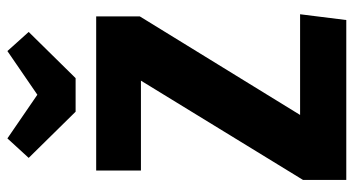

<svg xmlns="http://www.w3.org/2000/svg" viewBox="-244 -736 979 532"><g transform="rotate(-90 246.0 -469.5)"><path d="M467 -572 194 -128H473L457 0H14V-120L289 -569H40V-693H467ZM424 -880 296 -750H203L75 -880L129 -939L250 -856L371 -939Z"/></g></svg>

Font: Fira Sans Condensed
Style: Bold
Weight: 700
Width: 3
Designer: bBox Type GmbH & Carrois Corporate GbR & Edenspiekermann AG
Foundry: bBox Type GmbH & Carrois Corporate GbR & Edenspiekermann AG
Version: Version 4.301